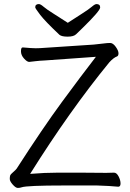

<svg xmlns="http://www.w3.org/2000/svg" viewBox="-20 -916 640 943"><path d="M86 4Q78 7 67.5 7Q57 7 42.5 -9.5Q28 -26 28 -37Q28 -48 30 -54Q32 -60 45 -71Q58 -82 62 -88Q190 -287 284.5 -415.5Q379 -544 451 -637L199 -619Q175 -618 154.5 -615.5Q134 -613 124 -612H123Q113 -612 98 -628.5Q83 -645 83 -664Q83 -683 91 -683H93Q137 -679 155.5 -679Q174 -679 198 -681L440 -697Q463 -699 485 -702Q507 -705 521 -705Q535 -705 548.5 -686Q562 -667 562 -654.5Q562 -642 555 -639Q538 -633 517 -610Q323 -373 128 -62Q200 -68 264 -68H374L502 -67Q524 -67 539 -68H540Q553 -68 562.5 -49.5Q572 -31 572 -15Q572 1 561 1H560Q522 -3 457 -5H292Q112 -5 86 4ZM272 -745Q202 -811 177.5 -843Q153 -875 153 -880Q153 -896 171 -896Q179 -896 194 -883Q209 -870 243.5 -848.5Q278 -827 313 -804Q348 -827 382 -848.5Q416 -870 431 -883Q446 -896 454 -896Q472 -896 472 -879.5Q472 -863 386 -779Q366 -760 354 -748Q342 -736 312.5 -736Q283 -736 272 -745Z"/></svg>

Font: LXGW WenKai TC
Style: Regular
Weight: 400
Designer: LXGW / Fontworks Inc.
Foundry: LXGW / Fontworks Inc.
Version: Version 1.330